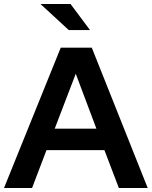

<svg xmlns="http://www.w3.org/2000/svg" viewBox="-21 -938 757 958"><path d="M-1 0 282 -700H437L716 0H572L500 -189H211L139 0ZM252 -296H460L357 -570ZM331 -918 428 -788H322L181 -918Z"/></svg>

Font: Rosa Sans SemiBold
Style: Regular
Weight: 600
Designer: Pentagram / MCKL
Foundry: Pentagram / MCKL
Version: Version 1.005;September 16, 2019;FontCreator 11.5.0.2425 64-